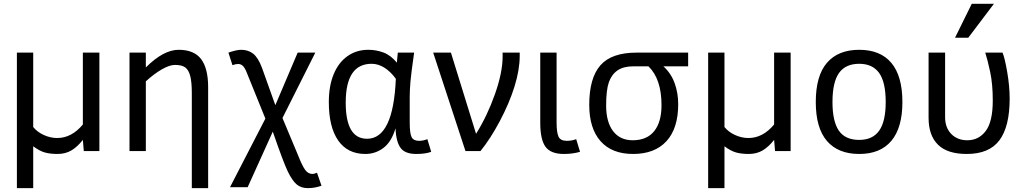

<svg xmlns="http://www.w3.org/2000/svg" viewBox="-20 -786 5331 999"><path d="M497.1 0H416L411.1 -58.1Q381.8 -21 350.8 -2.9Q319.8 15.1 278.8 15.1Q242.2 15.1 214.1 7.6Q186 0 152.8 -24.9V192.9H67.9V-512.2H152.8V-125Q173.8 -99.1 208 -83.5Q242.2 -67.9 277.8 -67.9Q352.5 -67.9 411.1 -138.2V-512.2H497.1Z M1063 192.9H978V-301.8Q978 -358.4 970 -389.9Q961.9 -421.4 944.3 -434.8Q926.8 -448.2 890.6 -448.2Q861.8 -448.2 821.8 -425Q781.7 -401.9 738.8 -362.8V0H653.8V-512.2H738.8V-435.1Q830.6 -526.9 909.7 -526.9Q989.7 -526.9 1026.4 -478.5Q1063 -430.2 1063 -332Z M1360.8 -168.9 1265.1 -405.3Q1255.4 -430.7 1244.9 -441.9Q1234.4 -453.1 1218.8 -453.1Q1206.1 -453.1 1189.5 -446.8L1168.5 -512.2Q1210.9 -526.9 1234.4 -526.9Q1271.5 -526.9 1297.1 -506.8Q1322.8 -486.8 1342.8 -434.1L1412.6 -238.8L1528.8 -512.2H1620.6L1449.7 -171.9L1531.7 23.9Q1550.8 73.2 1566.7 96.2Q1582.5 119.1 1605.5 119.1Q1614.3 119.1 1629.4 112.8L1652.8 180.2Q1618.7 192.9 1581.5 192.9Q1546.4 192.9 1523.4 173.3Q1500.5 153.8 1477.3 106Q1454.1 58.1 1399.4 -101.1L1268.6 188H1176.8Z M2223.6 3.9Q2194.3 15.1 2146 15.1Q2086.9 15.1 2064 -16.8Q2041 -48.8 2037.6 -118.2Q2017.6 -48.8 1975.6 -16.8Q1933.6 15.1 1880.9 15.1Q1788.6 15.1 1739.7 -54.9Q1690.9 -125 1690.9 -254.9Q1690.9 -338.9 1716.3 -400.1Q1741.7 -461.4 1788.3 -494.1Q1835 -526.9 1896 -526.9Q1937 -526.9 1974.9 -512.9Q2012.7 -499 2044.9 -460Q2047.9 -500 2049.8 -512.2H2134.8Q2119.1 -402.8 2115.5 -359.9Q2111.8 -316.9 2111.8 -280.8V-148.9Q2111.8 -92.3 2121.6 -72.8Q2131.3 -53.2 2160.6 -53.2Q2181.6 -53.2 2203.6 -62ZM1889.6 -64Q2026.4 -64 2039.6 -376Q2013.7 -412.1 1981.2 -433.1Q1948.7 -454.1 1913.6 -454.1Q1778.8 -454.1 1778.8 -252Q1778.8 -64 1889.6 -64Z M2326.2 -512.2 2457 -89.8Q2515.1 -182.6 2555.2 -295.9Q2595.2 -409.2 2595.2 -492.2V-512.2H2684.1V-495.1Q2684.1 -422.9 2657 -335.7Q2629.9 -248.5 2580.6 -155.8Q2531.2 -63 2480 0H2401.9L2233.9 -512.2Z M2998 3.9Q2960 15.1 2914.1 15.1Q2845.7 15.1 2818.4 -22.2Q2791 -59.6 2791 -147V-512.2H2876V-148.9Q2876 -97.2 2886 -75.2Q2896 -53.2 2929.2 -53.2Q2955.1 -53.2 2978 -62Z M3560.5 -512.2V-440.9H3431.6Q3471.7 -404.8 3490.2 -353.3Q3508.8 -301.8 3508.8 -244.1Q3508.8 -118.2 3447.8 -51.5Q3386.7 15.1 3273.9 15.1Q3163.6 15.1 3104.7 -51.5Q3045.9 -118.2 3045.9 -240.2Q3045.9 -379.9 3103.8 -446Q3161.6 -512.2 3292 -512.2ZM3275.9 -440.9Q3224.1 -440.9 3193.4 -419.9Q3162.6 -398.9 3148.2 -358.6Q3133.8 -318.4 3133.8 -236.8Q3133.8 -151.4 3169.9 -103.8Q3206.1 -56.2 3272 -56.2Q3345.7 -56.2 3383.8 -103.5Q3421.9 -150.9 3421.9 -238.8Q3421.9 -375 3354 -440.9Z M4093.8 0H4012.7L4007.8 -58.1Q3978.5 -21 3947.5 -2.9Q3916.5 15.1 3875.5 15.1Q3838.9 15.1 3810.8 7.6Q3782.7 0 3749.5 -24.9V192.9H3664.6V-512.2H3749.5V-125Q3770.5 -99.1 3804.7 -83.5Q3838.9 -67.9 3874.5 -67.9Q3949.2 -67.9 4007.8 -138.2V-512.2H4093.8Z M4675.3 -254.9Q4675.3 -121.6 4617.9 -53.2Q4560.5 15.1 4450.7 15.1Q4340.8 15.1 4282.7 -52.5Q4224.6 -120.1 4224.6 -254.9Q4224.6 -392.1 4283 -459.5Q4341.3 -526.9 4450.7 -526.9Q4561 -526.9 4618.2 -458.3Q4675.3 -389.6 4675.3 -254.9ZM4588.4 -254.9Q4588.4 -359.4 4554 -406.7Q4519.5 -454.1 4450.7 -454.1Q4379.9 -454.1 4345.7 -406.5Q4311.5 -358.9 4311.5 -254.9Q4311.5 -154.8 4344.5 -106.4Q4377.4 -58.1 4450.7 -58.1Q4520.5 -58.1 4554.4 -106Q4588.4 -153.8 4588.4 -254.9Z M5018.1 -589.8H4949.2L5036.1 -766.1H5151.4ZM4811.5 -512.2H4897.5V-175.8Q4897.5 -122.1 4929.4 -89.1Q4961.4 -56.2 5013.2 -56.2Q5072.3 -56.2 5108.9 -104.5Q5145.5 -152.8 5145.5 -263.2Q5145.5 -348.1 5132.1 -411.1Q5118.7 -474.1 5106.4 -512.2H5196.3Q5208 -484.9 5220.7 -410.9Q5233.4 -336.9 5233.4 -272.9Q5233.4 -127.4 5180.2 -56.2Q5127 15.1 5010.3 15.1Q4909.2 15.1 4860.4 -33.2Q4811.5 -81.5 4811.5 -172.9Z"/></svg>

Font: ClearSansRegular
Style: Regular
Weight: 400
Foundry: Intel Corporation
Version: Version 1.00